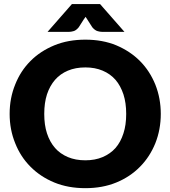

<svg xmlns="http://www.w3.org/2000/svg" viewBox="-20 -935 854 962"><path d="M758.3 -217.3Q730.5 -148.9 681.6 -99.6Q631.8 -48.8 562.5 -20.5Q493.7 7.8 407.7 7.8Q321.3 7.8 252.4 -20.5Q182.6 -49.3 132.8 -99.6Q83 -149.4 56.2 -217.3Q28.3 -285.6 28.3 -364.3Q28.3 -443.4 56.2 -511.7Q83 -579.6 132.8 -629.4Q181.6 -678.7 252.4 -708Q321.3 -736.3 407.7 -736.3Q493.7 -736.3 562.5 -708Q632.8 -678.2 681.6 -628.9Q730.5 -579.6 758.3 -511.2Q785.6 -442.4 785.6 -364.3Q785.6 -286.1 758.3 -217.3ZM612.3 -364.3Q612.3 -419.4 598.6 -461.9Q584 -505.9 558.6 -535.2Q532.7 -564.9 494.1 -581.1Q456.1 -597.2 407.7 -597.2Q358.4 -597.2 320.3 -581.1Q281.7 -564.9 255.9 -535.2Q229.5 -504.9 215.3 -461.9Q201.7 -419.4 201.7 -364.3Q201.7 -308.6 215.3 -267.1Q229.5 -223.6 255.9 -193.4Q281.2 -164.6 320.3 -147.9Q358.4 -131.8 407.7 -131.8Q456.1 -131.8 494.1 -147.9Q533.2 -164.6 558.6 -193.4Q584.5 -222.7 598.6 -267.1Q612.3 -308.6 612.3 -364.3ZM481.4 -914.6 603.5 -775.4H491.7Q481.4 -775.4 469.7 -778.8Q456.1 -782.2 442.4 -798.3L417.5 -837.4Q414.6 -842.3 413.1 -844.2Q410.2 -848.1 408.7 -850.6Q407.2 -848.1 404.3 -844.2Q400.4 -838.9 399.4 -837.4L374.5 -798.3Q360.8 -781.7 347.7 -778.8Q335.9 -775.4 325.7 -775.4H218.3L340.3 -914.6Z"/></svg>

Font: Lato-ExtraBold
Style: Regular
Weight: 500
Designer: Lukasz Dziedzic with Adam Twardoch and Botio Nikoltchev
Foundry: tyPoland Lukasz Dziedzic
Version: ""